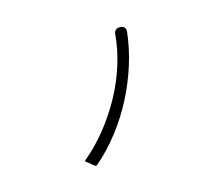

<svg xmlns="http://www.w3.org/2000/svg" viewBox="-114 -911 1228 1086"><g transform="rotate(-30 500.0 -368.0)"><path d="M235 -67 211 -100 204 -108Q197 -117 207 -120Q289 -158 365.5 -214Q442 -270 508 -338.5Q574 -407 625.5 -487Q677 -567 708 -653Q713 -667 724.5 -672.5Q736 -678 750 -673L754 -672Q768 -667 773 -656Q778 -645 773 -632Q738 -542 684.5 -458Q631 -374 563.5 -300Q496 -226 416.5 -165.5Q337 -105 250 -63Q241 -58 235 -67Z"/></g></svg>

Font: Higure Gothic
Style: Regular
Weight: 400
Designer: Yoshimichi Ohira
Foundry: Positype
Version: Version 1.000